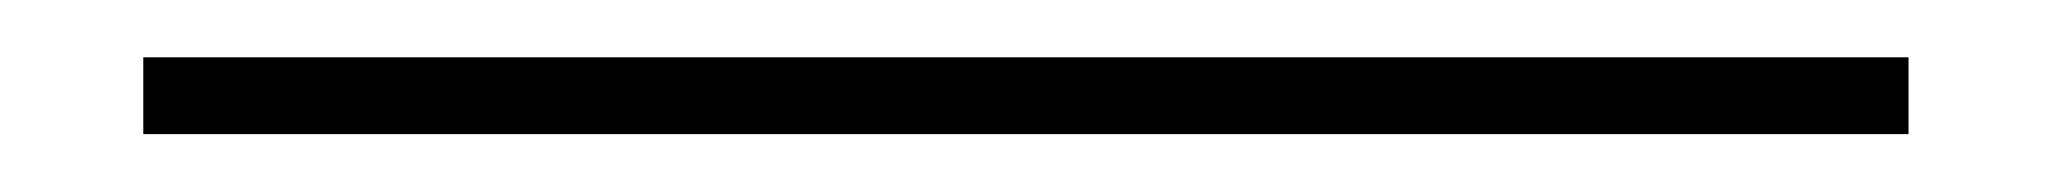

<svg xmlns="http://www.w3.org/2000/svg" viewBox="-20 20 716 67"><path d="M30 66.8V40H646V66.8Z"/></svg>

Font: Big Shoulders Inline Text ExtraBold
Style: Regular
Weight: 800
Designer: Patric King
Foundry: XO Type Co
Version: Version 1.000